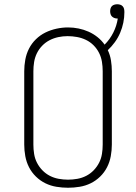

<svg xmlns="http://www.w3.org/2000/svg" viewBox="-20 -875 640 903"><path d="M300 8Q273 8 245.5 3.5Q218 -1 193.5 -13Q169 -25 149 -44.5Q129 -64 116.5 -88.5Q104 -113 99 -140.5Q94 -168 94 -195V-540Q94 -567 99 -594.5Q104 -622 116.5 -646.5Q129 -671 149 -690.5Q169 -710 193.5 -722Q218 -734 245.5 -740Q273 -746 300 -746Q325 -746 349.5 -741Q374 -736 396.5 -726Q419 -716 438.5 -700.5Q458 -685 472 -665Q497 -690 513 -722Q529 -754 534 -788Q533 -788 532 -788Q531 -788 530 -788Q524 -788 517.5 -790.5Q511 -793 506.5 -797.5Q502 -802 500 -808.5Q498 -815 498 -822Q498 -829 500 -835.5Q502 -842 506.5 -846.5Q511 -851 518 -853Q525 -855 531 -855Q538 -855 545 -853Q552 -851 557 -845.5Q562 -840 563.5 -833Q565 -826 565 -818Q565 -793 560 -768.5Q555 -744 545 -720.5Q535 -697 520 -676.5Q505 -656 487 -639Q498 -616 502 -590.5Q506 -565 506 -540V-195Q506 -168 501 -140.5Q496 -113 483.5 -88.5Q471 -64 451 -44.5Q431 -25 406.5 -13Q382 -1 354.5 3.5Q327 8 300 8ZM300 -30Q322 -30 344 -34Q366 -38 385.5 -48Q405 -58 420.5 -74Q436 -90 446 -109.5Q456 -129 459.5 -151Q463 -173 463 -195V-540Q463 -562 459.5 -584Q456 -606 446 -626Q436 -646 420 -662Q404 -678 384 -687.5Q364 -697 342 -701Q320 -705 298 -705Q276 -705 254.5 -700.5Q233 -696 213.5 -686Q194 -676 178.5 -660Q163 -644 153.5 -624.5Q144 -605 140.5 -583.5Q137 -562 137 -540V-195Q137 -173 140.5 -151Q144 -129 154 -109.5Q164 -90 179.5 -74Q195 -58 214.5 -48Q234 -38 256 -34Q278 -30 300 -30Z"/></svg>

Font: Iosevka Curly Slab XLtEx
Style: Regular
Weight: 200
Width: 7
Monospace: yes
Designer: Belleve Invis
Foundry: Belleve Invis
Version: Version 11.1.0; ttfautohint (v1.8.3)